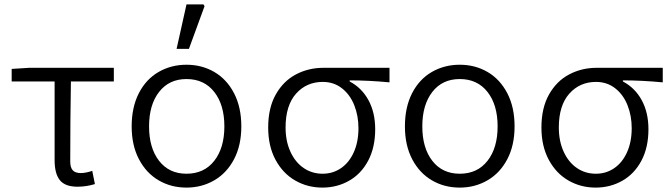

<svg xmlns="http://www.w3.org/2000/svg" viewBox="-20 -839 3050 872"><path d="M228 -112V-469H33V-526L112 -531H497V-469H302Q299 -283 299 -106Q299 -78 310.5 -65.5Q322 -53 347 -53Q369 -53 399 -63L411 -3Q372 9 332 9Q276 9 252 -20.5Q228 -50 228 -112Z M578 -265Q578 -352 610.5 -415.5Q643 -479 700 -512Q757 -545 827 -545Q897 -545 953.5 -512Q1010 -479 1043 -415.5Q1076 -352 1076 -265Q1076 -179 1043 -116Q1010 -53 953 -20Q896 13 827 13Q757 13 700.5 -20Q644 -53 611 -116Q578 -179 578 -265ZM999 -265Q999 -363 953 -421.5Q907 -480 827 -480Q748 -480 702.5 -421.5Q657 -363 657 -265Q657 -167 702.5 -108.5Q748 -50 827 -50Q907 -50 953 -108.5Q999 -167 999 -265ZM827 -819H904L909 -811L838 -617H782Z M1198 -260Q1198 -349 1232.5 -410Q1267 -471 1324 -501Q1381 -531 1448 -531H1749V-465Q1653 -474 1568 -474V-469Q1623 -440 1653.5 -384Q1684 -328 1684 -252Q1684 -170 1652.5 -110Q1621 -50 1566 -18.5Q1511 13 1444 13Q1377 13 1321 -19Q1265 -51 1231.5 -113Q1198 -175 1198 -260ZM1608 -257Q1608 -313 1589 -361Q1570 -409 1533 -438Q1496 -467 1446 -467Q1372 -467 1324.5 -413.5Q1277 -360 1277 -260Q1277 -198 1299 -150Q1321 -102 1359 -76Q1397 -50 1445 -50Q1492 -50 1529 -75.5Q1566 -101 1587 -148Q1608 -195 1608 -257Z M1819 -265Q1819 -352 1851.5 -415.5Q1884 -479 1941 -512Q1998 -545 2068 -545Q2138 -545 2194.5 -512Q2251 -479 2284 -415.5Q2317 -352 2317 -265Q2317 -179 2284 -116Q2251 -53 2194 -20Q2137 13 2068 13Q1998 13 1941.5 -20Q1885 -53 1852 -116Q1819 -179 1819 -265ZM2240 -265Q2240 -363 2194 -421.5Q2148 -480 2068 -480Q1989 -480 1943.5 -421.5Q1898 -363 1898 -265Q1898 -167 1943.5 -108.5Q1989 -50 2068 -50Q2148 -50 2194 -108.5Q2240 -167 2240 -265Z M2439 -260Q2439 -349 2473.5 -410Q2508 -471 2565 -501Q2622 -531 2689 -531H2990V-465Q2894 -474 2809 -474V-469Q2864 -440 2894.5 -384Q2925 -328 2925 -252Q2925 -170 2893.5 -110Q2862 -50 2807 -18.5Q2752 13 2685 13Q2618 13 2562 -19Q2506 -51 2472.5 -113Q2439 -175 2439 -260ZM2849 -257Q2849 -313 2830 -361Q2811 -409 2774 -438Q2737 -467 2687 -467Q2613 -467 2565.5 -413.5Q2518 -360 2518 -260Q2518 -198 2540 -150Q2562 -102 2600 -76Q2638 -50 2686 -50Q2733 -50 2770 -75.5Q2807 -101 2828 -148Q2849 -195 2849 -257Z"/></svg>

Font: Nebula Sans Book
Style: Regular
Weight: 400
Designer: Paul D. Hunt for Adobe (as Source Sans)
Foundry: Nebula Entertainment & Broadcasting LLC
Version: Version 1.010